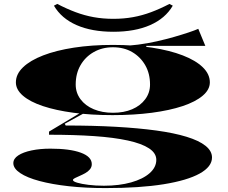

<svg xmlns="http://www.w3.org/2000/svg" viewBox="-20 -744 1163 979"><path d="M518 215Q416 215 330.5 205.5Q245 196 181.5 179Q118 162 83 138.5Q48 115 48 88Q48 65 73 48.5Q98 32 141 23Q184 14 237 14Q336 14 392 34.5Q448 55 448 93Q448 108 438.5 119.5Q429 131 414.5 139Q400 147 386 153Q372 159 362 164Q352 169 352 174Q352 181 373.5 187.5Q395 194 431 198.5Q467 203 510 203Q588 203 648.5 186Q709 169 743 139Q777 109 777 71Q777 37 740 12.5Q703 -12 632 -27.5Q561 -43 460 -50Q359 -57 230 -57V-73L397 -173L409 -167L310 -113L315 -104Q454 -104 570 -97.5Q686 -91 777 -78.5Q868 -66 931.5 -46.5Q995 -27 1028 -0.5Q1061 26 1061 59Q1061 106 998 141Q935 176 814 195.5Q693 215 518 215ZM554 -157Q445 -157 355 -169Q265 -181 199 -203Q133 -225 97 -256Q61 -287 61 -324Q61 -366 97.5 -401Q134 -436 200 -461.5Q266 -487 356.5 -501Q447 -515 556 -515Q665 -515 755.5 -501Q846 -487 912 -461.5Q978 -436 1014 -401Q1050 -366 1050 -324Q1050 -287 1013.5 -256Q977 -225 911 -203Q845 -181 754 -169Q663 -157 554 -157ZM556 -169Q612 -169 654 -187Q696 -205 720.5 -238Q745 -271 745 -313Q745 -369 720.5 -411.5Q696 -454 654 -478.5Q612 -503 556 -503Q501 -503 458 -478.5Q415 -454 390.5 -411.5Q366 -369 366 -313Q366 -271 390.5 -238Q415 -205 458 -187Q501 -169 556 -169ZM726 -493 587 -509Q635 -510 684.5 -516.5Q734 -523 780.5 -533.5Q827 -544 868.5 -556Q910 -568 941.5 -578.5Q973 -589 991 -597L1027 -510H726ZM558 -582Q448 -582 370.5 -616Q293 -650 255 -715L272 -724Q320 -699 365.5 -682Q411 -665 458 -656.5Q505 -648 558 -648Q611 -648 658 -656.5Q705 -665 750.5 -682Q796 -699 844 -724L861 -715Q823 -650 745.5 -616Q668 -582 558 -582Z"/></svg>

Font: Kalnia Expanded Medium
Style: Regular
Weight: 500
Width: 7
Designer: Frida Medrano
Foundry: Frida Medrano
Version: Version 1.105